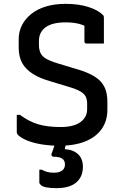

<svg xmlns="http://www.w3.org/2000/svg" viewBox="-20 -738 640 996"><path d="M320 -718Q388 -718 438 -702Q488 -686 512 -662Q517 -658 518 -654.5Q519 -651 519 -645Q519 -626 519 -603Q519 -580 519 -557Q519 -534 519 -512Q497 -512 474 -512Q451 -512 429 -512Q424 -512 421 -515Q418 -518 418 -523Q418 -535 418 -547.5Q418 -560 418 -573Q418 -586 418 -600.5Q418 -615 418 -631L445 -590Q421 -606 391 -614Q361 -622 320 -622Q287 -622 261.5 -616Q236 -610 218 -597.5Q200 -585 191 -567Q182 -549 182 -526V-505Q182 -482 189.5 -464.5Q197 -447 217.5 -434.5Q238 -422 277 -410L373 -381Q419 -368 451 -352Q483 -336 501.5 -316Q520 -296 528.5 -270Q537 -244 537 -209V-168Q537 -111 507.5 -69Q478 -27 422.5 -4.5Q367 18 288 18Q239 18 196.5 11Q154 4 122.5 -8.5Q91 -21 73 -38Q70 -42 68.5 -45.5Q67 -49 67 -56Q67 -70 67 -83.5Q67 -97 67 -111.5Q67 -126 67 -142H84Q129 -108 177.5 -93.5Q226 -79 294 -79Q362 -79 397 -104.5Q432 -130 432 -171V-200Q432 -222 424.5 -237Q417 -252 396.5 -264Q376 -276 335 -288L239 -317Q191 -331 160 -349Q129 -367 110.5 -389Q92 -411 84.5 -436.5Q77 -462 77 -492V-534Q77 -575 94.5 -608.5Q112 -642 144 -667Q176 -692 220.5 -705Q265 -718 320 -718ZM410 127Q410 179 375.5 208.5Q341 238 273 238Q240 238 220.5 234Q201 230 192.5 222.5Q184 215 184 208Q184 195 184 183.5Q184 172 184 161.5Q184 151 184 142H196Q209 149 223.5 153.5Q238 158 261 158Q285 158 301 147.5Q317 137 317 115Q317 95 303 85Q289 75 257 75Q252 75 249 71Q246 67 247 61Q252 49 255.5 38Q259 27 262.5 16Q266 5 269.5 -5Q273 -15 277 -26Q279 -32 283 -35Q287 -38 298.5 -39Q310 -40 334 -40Q331 -32 329 -23Q327 -14 325.5 -5.5Q324 3 322 11Q320 19 318 26L316 36Q359 38 384.5 61.5Q410 85 410 127Z"/></svg>

Font: Recursive Medium
Style: Regular
Weight: 500
Version: Version 1.085